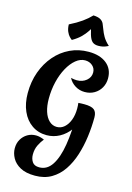

<svg xmlns="http://www.w3.org/2000/svg" viewBox="-199 -1209 1123 1631"><g transform="rotate(15 362.5 -393.0)"><path d="M547 -263Q531 -193 492.5 -140Q454 -87 401 -58Q348 -29 287 -29Q214 -29 158 -67.5Q102 -106 71.5 -175Q41 -244 41 -334Q41 -435 72 -520.5Q103 -606 158.5 -670.5Q214 -735 289 -770.5Q364 -806 452 -806Q552 -806 610 -759Q668 -712 668 -630Q668 -584 647 -547Q626 -510 589 -488.5Q552 -467 505 -467Q459 -467 421 -490.5Q383 -514 363 -553Q376 -550 389.5 -548Q403 -546 414 -546Q465 -546 499 -574.5Q533 -603 533 -645Q533 -681 506.5 -704.5Q480 -728 441 -728Q399 -728 360 -696Q321 -664 290.5 -608.5Q260 -553 243 -482.5Q226 -412 226 -334Q226 -270 241.5 -221.5Q257 -173 286 -146Q315 -119 353 -119Q390 -119 419 -144.5Q448 -170 464.5 -214Q481 -258 481 -314Q481 -342 478 -364ZM298 251Q367 251 409.5 185.5Q452 120 471 4Q490 -112 490 -263Q490 -288 486.5 -314Q483 -340 478 -364Q488 -365 503.5 -365.5Q519 -366 529 -366Q593 -366 617.5 -346Q642 -326 642 -280Q642 -196 630.5 -109.5Q619 -23 594 55.5Q569 134 527.5 195.5Q486 257 425 293Q364 329 281 329Q201 329 151.5 302Q102 275 79 233Q56 191 56 148Q56 103 76 69Q96 35 129 15.5Q162 -4 203 -4Q221 -4 239 0.5Q257 5 276 13Q255 38 236.5 75Q218 112 218 159Q218 196 236 223.5Q254 251 298 251ZM286 -866Q277 -872 263.5 -886Q250 -900 239 -925Q228 -950 227 -987Q291 -1019 334.5 -1050Q378 -1081 410 -1115Q451 -1113 472 -1101Q493 -1089 502.5 -1068.5Q512 -1048 521.5 -1021Q531 -994 548.5 -963Q566 -932 603 -898Q575 -884 555.5 -880Q536 -876 515 -876Q482 -876 463 -892.5Q444 -909 431.5 -951Q419 -993 404 -1069L445 -1038Q427 -1007 407 -977Q387 -947 359 -919.5Q331 -892 286 -866Z"/></g></svg>

Font: Merienda ExtraBold
Style: Regular
Weight: 800
Designer: Eduardo Rodriguez Tunni
Foundry: Eduardo Rodriguez Tunni
Version: Version 2.001